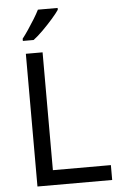

<svg xmlns="http://www.w3.org/2000/svg" viewBox="-62 -987 648 1029"><g transform="rotate(-5 262.0 -472.0)"><path d="M97 0V-714H187V-80H499V0ZM288 -934Q276 -916 251 -887.5Q226 -859 197.5 -830.5Q169 -802 145 -784H87V-796Q102 -815 119.5 -841Q137 -867 154 -894.5Q171 -922 182 -944H288Z"/></g></svg>

Font: Noto Sans Rejang
Style: Regular
Weight: 400
Designer: Monotype Design Team
Foundry: Monotype Imaging Inc.
Version: Version 2.001; ttfautohint (v1.8.4.7-5d5b)